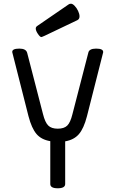

<svg xmlns="http://www.w3.org/2000/svg" viewBox="-20 -1006 620 1031"><path d="M534 -725 447 -382Q430 -316 403.5 -285.5Q377 -255 330 -247V-18Q330 5 290 5Q250 5 250 -18V-248Q202 -256 176 -286.5Q150 -317 133 -382L46 -725Q43 -745 84 -745Q120 -745 126 -722L211 -393Q222 -349 239 -332Q256 -315 290 -315Q324 -315 341 -331.5Q358 -348 369 -393L454 -722Q458 -745 496 -745Q536 -745 534 -725ZM202 -807Q195 -807 183.5 -824Q172 -841 172 -853Q172 -862 182 -868L348 -982Q353 -986 361 -986Q370 -986 381 -974.5Q392 -963 399.5 -947Q407 -931 407 -918Q407 -904 396 -898L220 -814Q210 -810 207 -808.5Q204 -807 202 -807Z"/></svg>

Font: Offside
Style: Regular
Weight: 400
Designer: Eduardo Rodriguez Tunni
Foundry: Eduardo Rodriguez Tunni
Version: Version 1.002; ttfautohint (v1.8.4.7-5d5b);gftools[0.9.23]